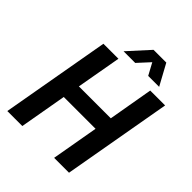

<svg xmlns="http://www.w3.org/2000/svg" viewBox="-239 -1005 1140 1140"><g transform="rotate(45 330.5 -435.5)"><path d="M22 0 143 -686H269L219 -404H487L536 -686H661L540 0H415L467 -296H200L148 0ZM259 -739 379 -871H486L558 -739H466L406 -850L458 -849L357 -739Z"/></g></svg>

Font: Archivo SemiCondensed SemiBold
Style: Italic
Weight: 600
Width: 4
Italic angle: -10°
Designer: Hector Gatti
Foundry: Omnibus-Type
Version: Version 2.001